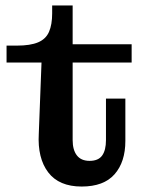

<svg xmlns="http://www.w3.org/2000/svg" viewBox="-20 -672 539 703"><path d="M279 11Q196 11 156.5 -41Q117 -93 122 -182L132 -443H4V-505H42Q91 -505 119.5 -517Q148 -529 159.5 -555.5Q171 -582 171 -623V-652H246V-159Q246 -123 261.5 -103Q277 -83 308 -83Q340 -83 354 -102.5Q368 -122 368 -159V-311H439V-156Q439 -79 399.5 -34Q360 11 279 11ZM246 -443V-510H462V-443Z"/></svg>

Font: Montagu Slab 120pt Medium
Style: Regular
Weight: 500
Designer: Florian Karsten
Foundry: Florian Karsten
Version: Version 1.000